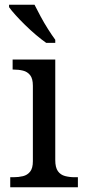

<svg xmlns="http://www.w3.org/2000/svg" viewBox="-20 -786 360 806"><path d="M23 0V-42H36Q58 -42 76.5 -46.5Q95 -51 106.5 -65.5Q118 -80 118 -109V-426Q118 -456 106.5 -470.5Q95 -485 76.5 -489.5Q58 -494 36 -494H33V-536H212V-114Q212 -83 223 -67.5Q234 -52 253 -47Q272 -42 294 -42H307V0ZM174 -606Q154 -620 131 -639.5Q108 -659 85.5 -681Q63 -703 45 -723Q27 -743 18 -756V-766H125Q136 -744 150.5 -717Q165 -690 181.5 -664Q198 -638 212 -619V-606Z"/></svg>

Font: Noto Rashi Hebrew
Style: Regular
Weight: 400
Version: Version 1.006